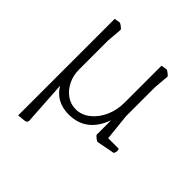

<svg xmlns="http://www.w3.org/2000/svg" viewBox="-188 -644 977 977"><g transform="rotate(45 301.0 -155.0)"><path d="M569 -14 470 5Q453 -4 442 -17V-122Q394 10 269 10Q177 10 134 -63L149 171Q151 189 129 191L90 195V-500L123 -505Q140 -496 151 -483L144 -398V-190Q144 -146 161.5 -111Q179 -76 208.5 -55Q238 -34 275 -34Q316 -34 351 -61.5Q386 -89 406.5 -134.5Q427 -180 427 -234V-500L460 -505Q477 -496 488 -483L481 -398V-190L496 -47H572Q575 -40 575 -33Q575 -24 569 -14Z"/></g></svg>

Font: Scope One
Style: Regular
Weight: 400
Designer: Dalton Maag Ltd
Foundry: Dalton Maag Ltd
Version: Version 1.002; ttfautohint (v1.4.1) -l 11 -r 50 -G 50 -x 14 